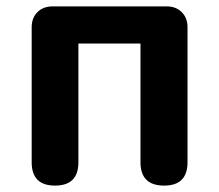

<svg xmlns="http://www.w3.org/2000/svg" viewBox="-20 -580 685 600"><path d="M152 0Q79 0 79 -73V-495Q79 -524 97 -542Q115 -560 144 -560H322H501Q530 -560 548 -542Q566 -524 566 -495V-73Q566 0 493 0Q419 0 419 -73V-444H225V-73Q225 0 152 0Z"/></svg>

Font: GenSenRounded TW B
Style: Regular
Weight: 700
Version: Version 1.501;PS 1;hotconv 16.6.51;makeotf.lib2.5.65220